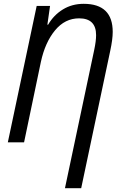

<svg xmlns="http://www.w3.org/2000/svg" viewBox="-20 -745 629 1005"><path d="M320 240H405L557 -479Q570 -539 570 -578Q570 -725 418 -725Q357 -725 309 -695.5Q261 -666 232 -616H228L242 -714H172L21 0H106L194 -421Q216 -523 268 -586Q320 -649 394 -649Q483 -649 483 -561Q483 -530 473 -483Z"/></svg>

Font: Noto Sans UI SemiCondensed
Style: Italic
Weight: 400
Width: 4
Italic angle: -12°
Designer: Monotype Design Team
Foundry: Monotype Imaging Inc.
Version: Version 1.901